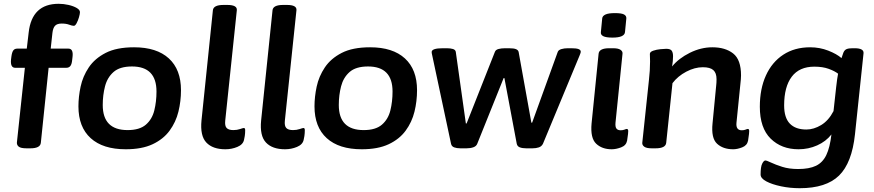

<svg xmlns="http://www.w3.org/2000/svg" viewBox="-20 -779 4601 1011"><path d="M120 2Q90 2 79 -6.5Q68 -15 69 -29L111 -422H60Q34 -422 38 -465L40 -481Q43 -504 50 -513.5Q57 -523 71 -523H121L131 -608Q148 -759 289 -759Q315 -759 341 -753Q367 -747 384 -737Q401 -727 401 -715Q401 -706 396 -688.5Q391 -671 383.5 -657Q376 -643 369 -643Q360 -643 344 -649Q328 -655 305 -655Q281 -655 270 -643.5Q259 -632 256 -605L247 -523H340Q367 -523 362 -480L360 -463Q358 -441 350.5 -431.5Q343 -422 329 -422H236L195 -27Q192 2 140 2Z M642 7Q522 7 457.5 -51.5Q393 -110 393 -219Q393 -269 404.5 -323Q416 -377 447.5 -424Q479 -471 536.5 -500.5Q594 -530 686 -530Q805 -530 869 -471.5Q933 -413 933 -304Q933 -246 919.5 -191Q906 -136 873 -91Q840 -46 783.5 -19.5Q727 7 642 7ZM652 -94Q715 -94 748 -122.5Q781 -151 792.5 -197.5Q804 -244 804 -297Q804 -429 675 -429Q611 -429 578 -400Q545 -371 533 -324.5Q521 -278 521 -226Q521 -94 652 -94Z M1167 7Q1100 7 1066.5 -28.5Q1033 -64 1041 -145L1101 -725Q1104 -753 1157 -753H1177Q1230 -753 1227 -725L1166 -144Q1163 -116 1173.5 -105Q1184 -94 1209 -94Q1228 -94 1244 -99.5Q1260 -105 1264 -105Q1271 -105 1271 -94Q1271 -91 1270.5 -78Q1270 -65 1265 -43Q1260 -18 1230 -5.5Q1200 7 1167 7Z M1481 7Q1414 7 1380.5 -28.5Q1347 -64 1355 -145L1415 -725Q1418 -753 1471 -753H1491Q1544 -753 1541 -725L1480 -144Q1477 -116 1487.5 -105Q1498 -94 1523 -94Q1542 -94 1558 -99.5Q1574 -105 1578 -105Q1585 -105 1585 -94Q1585 -91 1584.5 -78Q1584 -65 1579 -43Q1574 -18 1544 -5.5Q1514 7 1481 7Z M1885 7Q1765 7 1700.5 -51.5Q1636 -110 1636 -219Q1636 -269 1647.5 -323Q1659 -377 1690.5 -424Q1722 -471 1779.5 -500.5Q1837 -530 1929 -530Q2048 -530 2112 -471.5Q2176 -413 2176 -304Q2176 -246 2162.5 -191Q2149 -136 2116 -91Q2083 -46 2026.5 -19.5Q1970 7 1885 7ZM1895 -94Q1958 -94 1991 -122.5Q2024 -151 2035.5 -197.5Q2047 -244 2047 -297Q2047 -429 1918 -429Q1854 -429 1821 -400Q1788 -371 1776 -324.5Q1764 -278 1764 -226Q1764 -94 1895 -94Z M2404 2Q2385 2 2371.5 -3Q2358 -8 2355 -22L2256 -487Q2253 -499 2253 -505Q2253 -525 2312 -525H2332Q2352 -525 2365 -521Q2378 -517 2380 -506L2433 -129H2437L2586 -506Q2590 -517 2605 -521Q2620 -525 2640 -525H2660Q2686 -525 2697.5 -520Q2709 -515 2711 -505L2778 -133H2782L2917 -506Q2921 -516 2936 -520.5Q2951 -525 2970 -525H2988Q3015 -525 3026.5 -520.5Q3038 -516 3038 -507Q3038 -503 3036 -497.5Q3034 -492 3032 -487L2839 -22Q2832 -8 2817.5 -3Q2803 2 2784 2H2751Q2731 2 2717.5 -3Q2704 -8 2701 -22L2636 -368H2632L2493 -22Q2488 -9 2472.5 -3.5Q2457 2 2437 2Z M3201 7Q3150 7 3119 -22.5Q3088 -52 3095 -129L3132 -496Q3135 -525 3188 -525H3208Q3235 -525 3247 -517Q3259 -509 3258 -497L3221 -133Q3219 -111 3226 -102Q3233 -93 3248 -93Q3260 -93 3268.5 -96.5Q3277 -100 3280 -100Q3288 -100 3288 -89Q3288 -86 3287 -73.5Q3286 -61 3282 -38Q3277 -13 3250.5 -3Q3224 7 3201 7ZM3205 -581Q3171 -581 3156.5 -588.5Q3142 -596 3144 -610L3151 -682Q3152 -695 3168 -702.5Q3184 -710 3218 -710Q3252 -710 3265.5 -703Q3279 -696 3278 -682L3271 -610Q3268 -581 3205 -581Z M3841 7Q3787 7 3755.5 -22.5Q3724 -52 3732 -130L3751 -327Q3752 -336 3752.5 -343.5Q3753 -351 3753 -362Q3753 -395 3736 -410Q3719 -425 3681 -425Q3638 -425 3593.5 -401.5Q3549 -378 3521 -341L3488 -27Q3485 2 3432 2H3412Q3384 2 3372.5 -6.5Q3361 -15 3362 -27L3397 -357Q3400 -384 3401.5 -407.5Q3403 -431 3403 -456Q3403 -467 3402.5 -476Q3402 -485 3402 -495Q3402 -506 3419.5 -512Q3437 -518 3457.5 -520Q3478 -522 3488 -522Q3510 -522 3517 -512Q3524 -502 3524 -483Q3524 -458 3519 -429Q3554 -472 3612.5 -501Q3671 -530 3731 -530Q3799 -530 3840.5 -497.5Q3882 -465 3882 -382Q3882 -371 3881 -361Q3880 -351 3879 -341L3858 -133Q3854 -93 3886 -93Q3898 -93 3906 -96.5Q3914 -100 3918 -100Q3925 -100 3925 -89Q3925 -86 3924 -73.5Q3923 -61 3919 -38Q3914 -13 3888 -3Q3862 7 3841 7Z M4191 212Q4140 212 4092.5 202Q4045 192 4015 176Q3985 160 3985 140Q3985 99 3993.5 82.5Q4002 66 4010 66Q4017 66 4040 77Q4063 88 4099 99.5Q4135 111 4183 111Q4241 111 4276.5 94Q4312 77 4331 37.5Q4350 -2 4358 -71Q4329 -34 4283 -13.5Q4237 7 4185 7Q4095 7 4038 -49Q3981 -105 3981 -217Q3981 -311 4013 -381.5Q4045 -452 4104.5 -491Q4164 -530 4246 -530Q4296 -530 4341 -512.5Q4386 -495 4411 -473Q4417 -491 4421 -502Q4427 -516 4438 -520.5Q4449 -525 4469 -525H4480Q4530 -525 4527 -498L4482 -72Q4466 79 4398 145.5Q4330 212 4191 212ZM4226 -97Q4265 -97 4304 -120.5Q4343 -144 4369 -194L4383 -321Q4386 -346 4388 -361Q4390 -376 4393 -391Q4375 -405 4343.5 -416.5Q4312 -428 4268 -428Q4189 -428 4149 -375Q4109 -322 4109 -224Q4109 -159 4139 -128Q4169 -97 4226 -97Z"/></svg>

Font: Asap Semi Expanded Semi Expanded SemiBold
Style: Italic
Weight: 600
Width: 6
Italic angle: -6°
Designer: Pablo Cosgaya
Foundry: Omnibus-Type
Version: Version 3.001; ttfautohint (v1.8.4.7-5d5b)